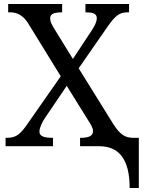

<svg xmlns="http://www.w3.org/2000/svg" viewBox="-20 -734 748 964"><path d="M631 210H677V-42H647C608 -43 583 -57 547 -114L375 -391L520 -600C558 -655 580 -672 619 -672H628V-714H409V-672H412C443 -672 466 -667 466 -643C466 -625 456 -605 441 -582L346 -438L256 -584C234 -619 232 -629 232 -643C232 -659 243 -672 289 -672H292V-714H21V-672H34C64 -672 96 -657 120 -619L285 -351L118 -112C82 -60 62 -42 14 -42H8V0H246V-42H243C199 -42 178 -51 178 -73C178 -94 193 -122 204 -139L315 -303L414 -144C442 -100 447 -90 447 -75C447 -53 427 -42 387 -42H382V0H477C575 0 631 62 631 210Z"/></svg>

Font: Noto Serif Thai
Style: Regular
Weight: 400
Designer: Monotype Design Team
Foundry: Monotype Imaging Inc.
Version: Version 1.901